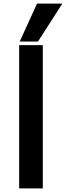

<svg xmlns="http://www.w3.org/2000/svg" viewBox="-20 -1052 368 1072"><path d="M87 0ZM87 -800H219V0H87ZM187 -1032H328L192 -820H90Z"/></svg>

Font: MartelSansBold
Style: Bold
Weight: 700
Designer: Dan Reynolds and Mathieu Réguer
Foundry: Dan Reynolds and Mathieu Réguer
Version: Version 1.002; ttfautohint (v1.1) -l 5 -r 5 -G 72 -x 0 -D la